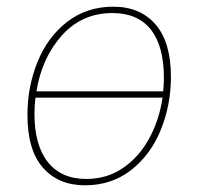

<svg xmlns="http://www.w3.org/2000/svg" viewBox="-20 -548 592 574"><path d="M491 -318Q491 -235 461 -160.5Q431 -86 372.5 -40Q314 6 234 6Q155 6 108.5 -46.5Q62 -99 62 -205Q62 -288 92 -362.5Q122 -437 180.5 -482.5Q239 -528 319 -528Q399 -528 445 -475Q491 -422 491 -318ZM89 -275H468Q470 -301 470 -315Q470 -410 431 -459.5Q392 -509 316 -509Q225 -509 165 -442Q105 -375 89 -275ZM466 -256H86Q83 -232 83 -208Q83 -114 123 -63.5Q163 -13 238 -13Q300 -13 348 -46Q396 -79 426 -134Q456 -189 466 -256Z"/></svg>

Font: Bitter Pro Thin
Style: Italic
Weight: 250
Italic angle: -9°
Designer: Sol Matas, and Bitter project Authors
Foundry: Sol Matas
Version: Version 1.010